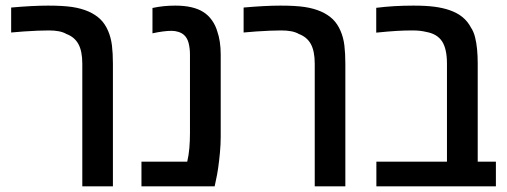

<svg xmlns="http://www.w3.org/2000/svg" viewBox="-20 -660 1795 680"><path d="M271.5 0V-434.6Q271.5 -478.5 257.8 -503.7Q244.1 -528.8 215.3 -539.6Q203.6 -546.4 188 -549.3Q172.4 -552.2 153.3 -552.2Q136.7 -552.2 113 -551.3Q89.4 -550.3 64.5 -548.6Q39.6 -546.9 19.5 -544.9V-633.3Q57.6 -636.7 90.3 -638.4Q123 -640.1 150.4 -640.1Q202.6 -640.1 235.4 -635.3Q268.1 -630.4 293.9 -619.1Q318.8 -607.9 335.4 -591.8Q352.1 -575.7 362.8 -550.8Q373 -527.3 376.5 -499Q379.9 -470.7 379.9 -434.1V0Z M481 0V-87.4H643.1Q648.4 -109.9 650.6 -135.3Q652.8 -160.6 652.8 -188.5V-466.8Q652.8 -488.3 648.2 -506.8Q643.6 -525.4 631.8 -536.1Q623.5 -543.5 611.8 -547.1Q600.1 -550.8 587.9 -550.8Q574.2 -550.8 557.1 -548.6Q540 -546.4 520 -542V-631.8Q541 -636.2 560.5 -638.2Q580.1 -640.1 601.1 -640.1Q633.3 -640.1 658.2 -634.3Q683.1 -628.4 699.7 -617.7Q717.8 -606.4 730.7 -588.1Q743.7 -569.8 750 -547.4Q755.4 -532.2 758.5 -511.7Q761.7 -491.2 761.7 -466.8V-175.8Q761.7 -148.9 759 -119.9Q756.3 -90.8 752.7 -65.4Q749 -40 745.1 -23.4L740.2 0Z M1094.7 0V-434.6Q1094.7 -478.5 1081.1 -503.7Q1067.4 -528.8 1038.6 -539.6Q1026.9 -546.4 1011.2 -549.3Q995.6 -552.2 976.6 -552.2Q960 -552.2 936.3 -551.3Q912.6 -550.3 887.7 -548.6Q862.8 -546.9 842.8 -544.9V-633.3Q880.9 -636.7 913.6 -638.4Q946.3 -640.1 973.6 -640.1Q1025.9 -640.1 1058.6 -635.3Q1091.3 -630.4 1117.2 -619.1Q1142.1 -607.9 1158.7 -591.8Q1175.3 -575.7 1186 -550.8Q1196.3 -527.3 1199.7 -499Q1203.1 -470.7 1203.1 -434.1V0Z M1313 0V-87.4H1563V-434.6Q1563 -486.8 1545.7 -513.4Q1528.3 -540 1489.7 -546.9Q1480 -549.3 1467.8 -550.8Q1455.6 -552.2 1441.9 -552.2Q1413.1 -552.2 1384.3 -550.5Q1355.5 -548.8 1312.5 -544.4V-632.3Q1343.3 -636.2 1376.2 -638.2Q1409.2 -640.1 1444.3 -640.1Q1488.3 -640.1 1518.3 -636.2Q1548.3 -632.3 1572.3 -624Q1600.1 -614.3 1618.4 -599.1Q1636.7 -584 1647.9 -562.5Q1657.2 -548.8 1662.4 -528.8Q1667.5 -508.8 1669.7 -485.1Q1671.9 -461.4 1671.9 -436V-87.4H1736.3V0Z"/></svg>

Font: Open Sans SemiCondensed SemiBold
Style: Regular
Weight: 600
Width: 4
Designer: Monotype Design Team
Foundry: Monotype Imaging Inc.
Version: Version 3.000